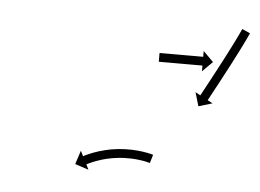

<svg xmlns="http://www.w3.org/2000/svg" viewBox="-36 -581 590 436"><g transform="rotate(5 259.0 -362.5)"><path d="M316.4 -215.6C316.7 -215.5 317 -215.5 317.3 -215.4L323.1 -234.5C322.8 -234.6 322.5 -234.7 322.2 -234.8C322.2 -234.8 322.2 -234.8 322.2 -234.8C322.1 -234.8 322.1 -234.8 322.1 -234.8C320.6 -235.3 319.1 -235.7 317.5 -236C317.5 -236 317.5 -236.1 317.5 -236.1C317.4 -236.1 317.4 -236.1 317.4 -236.1C314.9 -236.7 312.3 -237.2 309.8 -237.8C309.8 -237.8 309.8 -237.8 309.7 -237.8C309.7 -237.8 309.7 -237.8 309.7 -237.8C306.3 -238.4 302.9 -239 299.6 -239.5C299.6 -239.5 299.5 -239.5 299.5 -239.6C299.4 -239.6 299.4 -239.6 299.4 -239.6C295.4 -240.1 291.3 -240.6 287.2 -241C287.2 -241 287.2 -241 287.2 -241C287.1 -241 287.1 -241 287.1 -241C282.5 -241.4 278 -241.6 273.4 -241.8C273.4 -241.8 273.3 -241.8 273.3 -241.8C273.2 -241.8 273.2 -241.8 273.2 -241.8C268.3 -241.9 263.4 -241.9 258.5 -241.7C258.5 -241.7 258.5 -241.7 258.4 -241.7C258.4 -241.7 258.3 -241.7 258.3 -241.7C253.3 -241.5 248.3 -241.1 243.2 -240.7C243.2 -240.7 243.2 -240.7 243.1 -240.7C243.1 -240.7 243 -240.7 243 -240.7C238 -240.1 233 -239.4 228.1 -238.6C228.1 -238.6 228 -238.6 228 -238.6C227.9 -238.6 227.8 -238.6 227.8 -238.6C223.1 -237.7 218.3 -236.7 213.5 -235.6C213.5 -235.6 213.5 -235.6 213.4 -235.6C213.4 -235.6 213.3 -235.5 213.3 -235.5C208.9 -234.4 204.5 -233.2 200.2 -231.9C200.2 -231.9 200.1 -231.9 200.1 -231.9C200 -231.9 200 -231.9 200 -231.9C196.1 -230.6 192.2 -229.3 188.4 -227.9C188.4 -227.9 188.4 -227.9 188.3 -227.9C188.3 -227.9 188.2 -227.9 188.2 -227.9C185 -226.6 181.8 -225.4 178.6 -224C178.6 -224 178.6 -224 178.6 -224C178.5 -224 178.5 -224 178.5 -224C176.1 -222.9 173.6 -221.8 171.2 -220.7C171.2 -220.7 171.2 -220.7 171.2 -220.7C171.2 -220.7 171.1 -220.7 171.1 -220.7C169.6 -219.9 168 -219.2 166.5 -218.4C166.5 -218.4 166.5 -218.4 166.5 -218.4C166.5 -218.4 166.5 -218.4 166.5 -218.4C165.9 -218.2 165.4 -217.9 164.9 -217.6L158.9 -229.4L148.7 -198.2L179.8 -188L173.9 -199.8C174.4 -200 174.9 -200.3 175.4 -200.5C175.4 -200.5 175.4 -200.5 175.4 -200.5C175.4 -200.5 175.4 -200.5 175.4 -200.5C176.8 -201.2 178.3 -201.9 179.7 -202.6C179.7 -202.6 179.7 -202.6 179.7 -202.6C179.7 -202.6 179.6 -202.6 179.6 -202.6C181.9 -203.6 184.2 -204.6 186.5 -205.6C186.5 -205.6 186.4 -205.6 186.4 -205.6C186.4 -205.6 186.3 -205.6 186.3 -205.6C189.3 -206.8 192.3 -208 195.4 -209.2C195.4 -209.2 195.3 -209.2 195.3 -209.1C195.2 -209.1 195.2 -209.1 195.2 -209.1C198.8 -210.4 202.4 -211.6 206.1 -212.8C206.1 -212.8 206 -212.8 206 -212.8C205.9 -212.8 205.9 -212.8 205.9 -212.8C210 -214 214.1 -215.1 218.2 -216.2C218.2 -216.2 218.2 -216.1 218.1 -216.1C218.1 -216.1 218 -216.1 218 -216.1C222.5 -217.1 227 -218.1 231.5 -218.9C231.5 -218.9 231.4 -218.9 231.4 -218.9C231.3 -218.9 231.2 -218.8 231.2 -218.8C235.9 -219.6 240.6 -220.2 245.3 -220.8C245.3 -220.8 245.3 -220.8 245.2 -220.8C245.1 -220.8 245.1 -220.8 245.1 -220.8C249.8 -221.2 254.5 -221.5 259.3 -221.8C259.3 -221.8 259.2 -221.8 259.2 -221.8C259.1 -221.7 259 -221.7 259 -221.7C263.6 -221.9 268.2 -221.9 272.8 -221.8C272.8 -221.8 272.8 -221.8 272.7 -221.8C272.7 -221.8 272.6 -221.8 272.6 -221.8C276.9 -221.6 281.2 -221.4 285.5 -221.1C285.5 -221.1 285.4 -221.1 285.4 -221.1C285.3 -221.1 285.3 -221.1 285.3 -221.1C289.1 -220.7 292.9 -220.3 296.7 -219.7C296.7 -219.7 296.6 -219.8 296.6 -219.8C296.5 -219.8 296.5 -219.8 296.5 -219.8C299.6 -219.3 302.8 -218.8 305.9 -218.2C305.9 -218.2 305.9 -218.2 305.8 -218.2C305.8 -218.2 305.7 -218.2 305.7 -218.2C308.1 -217.7 310.4 -217.2 312.7 -216.6C312.7 -216.6 312.7 -216.7 312.6 -216.7C312.6 -216.7 312.5 -216.7 312.5 -216.7C313.9 -216.3 315.2 -216 316.6 -215.6C316.6 -215.6 316.5 -215.6 316.5 -215.6C316.5 -215.6 316.4 -215.6 316.4 -215.6ZM517.3 -526.7C517.6 -527.3 517.9 -527.9 518.2 -528.6L500 -536.8C499.7 -536.2 499.4 -535.6 499.1 -534.9L499.1 -534.9L499.1 -535C498.3 -533.2 497.5 -531.4 496.7 -529.7L496.7 -529.7L496.7 -529.7C495.4 -527 494.2 -524.3 492.9 -521.6L492.9 -521.6L492.9 -521.7C491.2 -518.2 489.6 -514.7 487.9 -511.3L487.9 -511.3L487.9 -511.3C485.9 -507.2 483.9 -503.2 481.8 -499.1L481.8 -499.2L481.9 -499.2C479.6 -494.7 477.3 -490.2 475 -485.7L475 -485.7L475 -485.7C472.6 -480.9 470.1 -476.2 467.7 -471.4L467.7 -471.4L467.7 -471.4C465.1 -466.5 462.5 -461.6 460 -456.7L460 -456.7L460 -456.7C457.4 -451.8 454.8 -446.9 452.2 -442L452.3 -442L452.3 -442C449.7 -437.3 447.2 -432.6 444.7 -427.9C442.4 -423.5 440 -419.1 437.7 -414.7C435.5 -410.7 433.4 -406.8 431.3 -402.8C429.5 -399.5 427.7 -396.2 425.9 -392.8C424.5 -390.3 423.2 -387.7 421.8 -385.1C420.9 -383.5 420 -381.8 419.1 -380.2C418.8 -379.6 418.5 -379 418.1 -378.4L406.6 -384.7L415.9 -353.3L447.3 -362.7L435.7 -368.9C436.1 -369.5 436.4 -370.1 436.7 -370.7C437.6 -372.3 438.5 -374 439.4 -375.6C440.8 -378.2 442.1 -380.8 443.5 -383.3C445.3 -386.7 447.1 -390 448.9 -393.4C451 -397.3 453.2 -401.3 455.3 -405.2C457.7 -409.6 460 -414 462.4 -418.5C464.9 -423.2 467.4 -427.9 469.9 -432.7L469.9 -432.7L469.9 -432.7C472.5 -437.6 475.1 -442.5 477.7 -447.4L477.7 -447.4L477.7 -447.4C480.3 -452.3 482.8 -457.3 485.4 -462.2L485.4 -462.2L485.4 -462.2C487.9 -467 490.4 -471.8 492.8 -476.6L492.8 -476.6L492.8 -476.6C495.1 -481.1 497.4 -485.6 499.7 -490.2L499.7 -490.2L499.7 -490.2C501.8 -494.3 503.8 -498.4 505.8 -502.5L505.8 -502.5L505.8 -502.5C507.5 -506 509.2 -509.5 510.9 -513L510.9 -513L510.9 -513C512.2 -515.8 513.5 -518.5 514.8 -521.2L514.8 -521.3L514.8 -521.3C515.7 -523.1 516.5 -524.9 517.3 -526.6L517.3 -526.7ZM318.6 -466.2C318.2 -466.2 317.9 -466.2 317.5 -466.2V-446.2C317.9 -446.2 318.2 -446.2 318.6 -446.2C319.7 -446.2 320.7 -446.2 321.8 -446.2C323.4 -446.2 325 -446.2 326.7 -446.2C328.8 -446.2 330.9 -446.2 333 -446.2C335.6 -446.2 338.1 -446.2 340.6 -446.2C343.4 -446.2 346.2 -446.2 349 -446.2C352 -446.2 355 -446.2 358 -446.2C361.1 -446.2 364.2 -446.2 367.2 -446.2C370.3 -446.2 373.4 -446.2 376.5 -446.2C379.5 -446.2 382.5 -446.2 385.5 -446.2C388.3 -446.2 391.1 -446.2 393.9 -446.2C396.4 -446.2 398.9 -446.2 401.5 -446.2C403.6 -446.2 405.7 -446.2 407.8 -446.2C409.5 -446.2 411.1 -446.2 412.7 -446.2C413.8 -446.2 414.8 -446.2 415.9 -446.2C416.3 -446.2 416.6 -446.2 417 -446.2V-433.1L440.2 -456.2L417 -479.4V-466.2C416.6 -466.2 416.3 -466.2 415.9 -466.2C414.8 -466.2 413.8 -466.2 412.7 -466.2C411.1 -466.2 409.5 -466.2 407.8 -466.2C405.7 -466.2 403.6 -466.2 401.5 -466.2C398.9 -466.2 396.4 -466.2 393.9 -466.2C391.1 -466.2 388.3 -466.2 385.5 -466.2C382.5 -466.2 379.5 -466.2 376.5 -466.2C373.4 -466.2 370.3 -466.2 367.2 -466.2C364.2 -466.2 361.1 -466.2 358 -466.2C355 -466.2 352 -466.2 349 -466.2C346.2 -466.2 343.4 -466.2 340.6 -466.2C338.1 -466.2 335.6 -466.2 333 -466.2C330.9 -466.2 328.8 -466.2 326.7 -466.2C325 -466.2 323.4 -466.2 321.8 -466.2C320.7 -466.2 319.7 -466.2 318.6 -466.2Z"/></g></svg>

Font: FRB American Cursive Just Arrows Extrabold
Style: Bold Italic
Weight: 800
Italic angle: -25°
Version: Version 2.0;Modular Font Editor K font №1